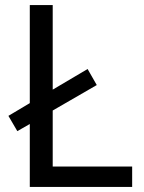

<svg xmlns="http://www.w3.org/2000/svg" viewBox="-20 -734 564 754"><path d="M97 0V-247L48 -219L13 -279L97 -329V-714H187V-382L324 -463L360 -400L187 -300V-80H499V0Z"/></svg>

Font: Noto Sans Warang Citi
Style: Regular
Weight: 400
Designer: Mangu Purty
Foundry: Mangu Purty
Version: Version 3.002; ttfautohint (v1.8.4.7-5d5b)